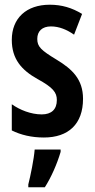

<svg xmlns="http://www.w3.org/2000/svg" viewBox="-20 -573 401 814"><path d="M332 -154C332 -237 286 -280 220 -320C154 -360 138 -375 138 -408C138 -441 159 -461 196 -461C231 -461 264 -447 294 -426L328 -514C285 -540 242 -553 191 -553C92 -553 30 -496 30 -404C30 -323 71 -276 139 -238C205 -202 221 -181 221 -149C221 -109 198 -88 157 -88C111 -88 64 -107 30 -131V-20C68 -1 114 10 166 10C270 10 332 -47 332 -154ZM237 71V61H127C124 101 109 174 100 209V221H170C197 179 222 122 237 71Z"/></svg>

Font: Noto Sans Myanmar UI ExtraCondensed SemiBold
Style: Regular
Weight: 600
Width: 2
Designer: Monotype Design Team
Foundry: Monotype Imaging Inc.
Version: Version 2.103